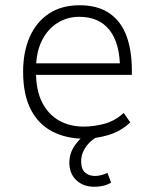

<svg xmlns="http://www.w3.org/2000/svg" viewBox="-20 -520 590 731"><path d="M300 8Q232 8 179 -19.5Q126 -47 97 -103.5Q68 -160 68 -247Q68 -322 93 -379Q118 -436 166 -468Q214 -500 283 -500Q352 -500 396.5 -469.5Q441 -439 461.5 -383.5Q482 -328 482 -252V-235H100V-279H459L437 -256Q437 -355 397 -405.5Q357 -456 282 -456Q236 -456 198.5 -432.5Q161 -409 139 -364.5Q117 -320 117 -254V-246Q117 -176 140.5 -130Q164 -84 205 -61Q246 -38 299 -38Q336 -38 376.5 -48.5Q417 -59 451 -90L476 -54Q440 -20 393 -6Q346 8 300 8ZM338 191Q297 191 270.5 166Q244 141 244 99Q244 61 268.5 28.5Q293 -4 333 -27L353 0Q337 7 322 21.5Q307 36 298 54.5Q289 73 289 94Q289 124 304 137Q319 150 342 150Q352 150 364.5 147Q377 144 389 138L403 175Q393 182 376 186.5Q359 191 338 191Z"/></svg>

Font: Nunito Sans 7pt SemiCondensed ExtraLight
Style: Regular
Weight: 250
Width: 4
Designer: Vernon Adams
Foundry: Vernon Adams
Version: Version 3.101;gftools[0.9.27]